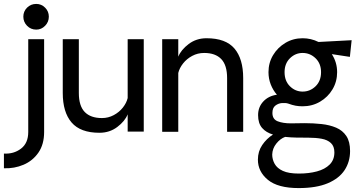

<svg xmlns="http://www.w3.org/2000/svg" viewBox="-88 -672 1837 979"><path d="M-68 186V111Q-18 114 19 86Q56 58 56 1V-472H137V1Q137 64 108 106Q79 148 32 168Q-15 188 -68 186ZM97 -521Q69 -521 50 -540.5Q31 -560 31 -587Q31 -614 50 -633Q69 -652 97 -652Q123 -652 142 -633Q161 -614 161 -587Q161 -560 142 -540.5Q123 -521 97 -521Z M645 -472V-1H563V-89Q549 -54 510 -24.5Q471 5 419 5Q322 5 277 -47.5Q232 -100 232 -198V-472H314V-198Q314 -132 344 -101Q374 -70 432 -70Q464 -70 492 -85Q520 -100 538.5 -123.5Q557 -147 563 -172V-472Z M739 0V-472H821V-383Q835 -418 874 -447.5Q913 -477 965 -477Q1063 -477 1107.5 -424.5Q1152 -372 1152 -274V0H1070V-274Q1070 -340 1040 -371Q1010 -402 953 -402Q920 -402 892 -387Q864 -372 845.5 -348.5Q827 -325 821 -300V0Z M1697 98Q1697 153 1669 195.5Q1641 238 1583 262.5Q1525 287 1435 287Q1329 287 1278 245Q1227 203 1227 142Q1227 100 1249 67.5Q1271 35 1304 14Q1269 4 1248.5 -19.5Q1228 -43 1228 -85Q1228 -126 1254.5 -154.5Q1281 -183 1324 -189Q1304 -212 1292.5 -241.5Q1281 -271 1281 -304Q1281 -352 1304.5 -391Q1328 -430 1367.5 -453.5Q1407 -477 1455 -477Q1498 -477 1536 -458L1705 -467L1696 -382L1604 -396Q1631 -354 1631 -304Q1631 -256 1607.5 -216.5Q1584 -177 1544 -153.5Q1504 -130 1455 -130Q1436 -130 1419.5 -133Q1403 -136 1381 -144Q1368 -148 1349.5 -146.5Q1331 -145 1316 -133.5Q1301 -122 1301 -96Q1301 -64 1328 -53.5Q1355 -43 1396 -43Q1411 -43 1429 -43.5Q1447 -44 1466 -44Q1510 -44 1551.5 -39.5Q1593 -35 1626 -21Q1659 -7 1678 21.5Q1697 50 1697 98ZM1455 -205Q1493 -205 1521 -232Q1549 -259 1549 -304Q1549 -348 1521 -375Q1493 -402 1455 -402Q1418 -402 1390.5 -375Q1363 -348 1363 -304Q1363 -259 1390.5 -232Q1418 -205 1455 -205ZM1300 116Q1300 141 1312.5 163.5Q1325 186 1354.5 199.5Q1384 213 1436 213Q1487 213 1528 202Q1569 191 1593 167Q1617 143 1617 105Q1617 74 1599.5 57.5Q1582 41 1552 35.5Q1522 30 1484 30Q1453 30 1423 29.5Q1393 29 1366 26Q1341 35 1321 60Q1301 85 1300 116Z"/></svg>

Font: Lil Grotesk Medium
Style: Regular
Weight: 500
Designer: Bastien Sozeau
Foundry: NBR — Bastien Sozeau
Version: Version 3.003; ttfautohint (v1.8.4.7-5d5b);gftools[0.9.33]